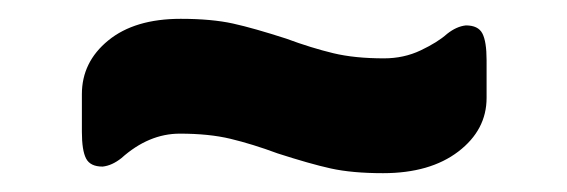

<svg xmlns="http://www.w3.org/2000/svg" viewBox="-20 -403 602 204"><path d="M427 -349.5C415 -343.8 402 -341 388 -341C367.3 -341 349.3 -342.8 334 -346.5C318.7 -350.2 302 -355.3 284 -362C261.3 -369.3 242.5 -374.7 227.5 -378C212.5 -381.3 194 -383 172 -383C139.3 -383 113.7 -375.3 95 -360C76.3 -344.7 67 -325.7 67 -303V-263C67 -249.7 68.5 -240.2 71.5 -234.5C74.5 -228.8 80.3 -226 89 -226C95.7 -226.7 102.3 -229.7 109 -235C128.3 -252.3 149 -261 171 -261C191.7 -261 209.7 -259.2 225 -255.5C240.3 -251.8 257 -246.7 275 -240C297.7 -232.7 316.5 -227.3 331.5 -224C346.5 -220.7 365 -219 387 -219C420.3 -219 447 -226.7 467 -242C487 -257.3 497 -276.3 497 -299V-339C497 -352.3 495.5 -361.8 492.5 -367.5C489.5 -373.2 483.7 -376 475 -376C468.3 -375.3 461.7 -372.3 455 -367C448.3 -361 439 -355.2 427 -349.5Z"/></svg>

Font: Rubik
Style: Regular
Weight: 500
Designer: Hubert & Fischer
Foundry: Hubert & Fischer
Version: Version 1.100